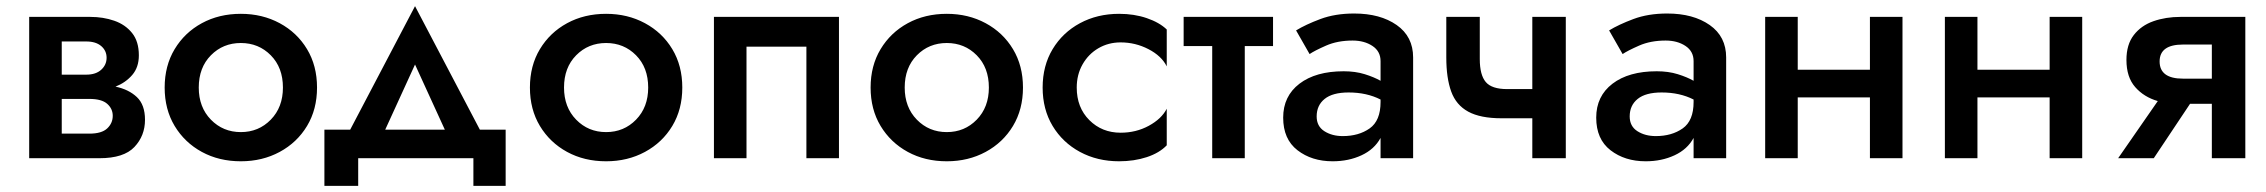

<svg xmlns="http://www.w3.org/2000/svg" viewBox="-20 -515 7375 625"><path d="M75 -460H274Q316 -460 352 -447.5Q388 -435 410 -407.5Q432 -380 432 -335Q432 -296 410.5 -271Q389 -246 356 -233Q399 -224 425.5 -199Q452 -174 452 -125Q452 -73 417.5 -36.5Q383 0 304 0H75ZM261 -380H181V-272H261Q292 -272 309.5 -288Q327 -304 327 -327Q327 -350 309.5 -365Q292 -380 261 -380ZM271 -193H181V-80H271Q311 -80 329 -97Q347 -114 347 -138Q347 -161 329 -177Q311 -193 271 -193Z M516 -230Q516 -301 548.5 -355Q581 -409 637 -439.5Q693 -470 764 -470Q834 -470 890.5 -439.5Q947 -409 979.5 -355Q1012 -301 1012 -230Q1012 -159 979.5 -105Q947 -51 890.5 -20.5Q834 10 764 10Q693 10 637 -20.5Q581 -51 548.5 -105Q516 -159 516 -230ZM627 -230Q627 -166 666.5 -125.5Q706 -85 764 -85Q822 -85 861.5 -125.5Q901 -166 901 -230Q901 -295 861.5 -335Q822 -375 764 -375Q706 -375 666.5 -335Q627 -295 627 -230Z M1521 0H1146V90H1036V-93H1120L1331 -495L1542 -93H1626V90H1521ZM1331 -305 1234 -93H1428Z M1705 -230Q1705 -301 1737.5 -355Q1770 -409 1826 -439.5Q1882 -470 1953 -470Q2023 -470 2079.5 -439.5Q2136 -409 2168.5 -355Q2201 -301 2201 -230Q2201 -159 2168.5 -105Q2136 -51 2079.5 -20.5Q2023 10 1953 10Q1882 10 1826 -20.5Q1770 -51 1737.5 -105Q1705 -159 1705 -230ZM1816 -230Q1816 -166 1855.5 -125.5Q1895 -85 1953 -85Q2011 -85 2050.5 -125.5Q2090 -166 2090 -230Q2090 -295 2050.5 -335Q2011 -375 1953 -375Q1895 -375 1855.5 -335Q1816 -295 1816 -230Z M2711 -460V0H2605V-363H2410V0H2304V-460Z M2814 -230Q2814 -301 2846.5 -355Q2879 -409 2935 -439.5Q2991 -470 3062 -470Q3132 -470 3188.5 -439.5Q3245 -409 3277.5 -355Q3310 -301 3310 -230Q3310 -159 3277.5 -105Q3245 -51 3188.5 -20.5Q3132 10 3062 10Q2991 10 2935 -20.5Q2879 -51 2846.5 -105Q2814 -159 2814 -230ZM2925 -230Q2925 -166 2964.5 -125.5Q3004 -85 3062 -85Q3120 -85 3159.5 -125.5Q3199 -166 3199 -230Q3199 -295 3159.5 -335Q3120 -375 3062 -375Q3004 -375 2964.5 -335Q2925 -295 2925 -230Z M3485 -230Q3485 -165 3526 -124Q3567 -83 3628 -83Q3678 -83 3719.5 -105.5Q3761 -128 3778 -161V-42Q3754 -17 3713 -3.5Q3672 10 3623 10Q3552 10 3495.5 -20.5Q3439 -51 3406.5 -105Q3374 -159 3374 -230Q3374 -301 3406.5 -355Q3439 -409 3495.5 -439.5Q3552 -470 3623 -470Q3672 -470 3713 -456Q3754 -442 3778 -419V-299Q3761 -333 3718.5 -355Q3676 -377 3628 -377Q3588 -377 3555.5 -358Q3523 -339 3504 -305.5Q3485 -272 3485 -230Z M3833 -460H4124V-365H4032V0H3926V-365H3833Z M4243 -339 4199 -416Q4230 -435 4278 -453Q4326 -471 4388 -471Q4473 -471 4526.5 -433.5Q4580 -396 4580 -328V0H4474V-66Q4454 -29 4412 -9.5Q4370 10 4318 10Q4250 10 4203.5 -26Q4157 -62 4157 -132Q4157 -202 4210 -242.5Q4263 -283 4354 -283Q4392 -283 4422.5 -273.5Q4453 -264 4474 -252V-316Q4474 -348 4447.5 -365.5Q4421 -383 4383 -383Q4334 -383 4296.5 -366.5Q4259 -350 4243 -339ZM4266 -136Q4266 -104 4291 -88Q4316 -72 4351 -72Q4403 -72 4438.5 -97Q4474 -122 4474 -183V-191Q4429 -214 4370 -214Q4318 -214 4292 -193Q4266 -172 4266 -136Z M4797 -460V-323Q4797 -271 4816.5 -248Q4836 -225 4886 -225H4968V-460H5077V0H4968V-130H4868Q4799 -130 4759.5 -151.5Q4720 -173 4704 -217Q4688 -261 4688 -328V-460Z M5262 -339 5218 -416Q5249 -435 5297 -453Q5345 -471 5407 -471Q5492 -471 5545.5 -433.5Q5599 -396 5599 -328V0H5493V-66Q5473 -29 5431 -9.5Q5389 10 5337 10Q5269 10 5222.5 -26Q5176 -62 5176 -132Q5176 -202 5229 -242.5Q5282 -283 5373 -283Q5411 -283 5441.5 -273.5Q5472 -264 5493 -252V-316Q5493 -348 5466.5 -365.5Q5440 -383 5402 -383Q5353 -383 5315.5 -366.5Q5278 -350 5262 -339ZM5285 -136Q5285 -104 5310 -88Q5335 -72 5370 -72Q5422 -72 5457.5 -97Q5493 -122 5493 -183V-191Q5448 -214 5389 -214Q5337 -214 5311 -193Q5285 -172 5285 -136Z M5726 -460H5832V-288H6067V-460H6173V0H6067V-198H5832V0H5726Z M6311 -460H6417V-288H6652V-460H6758V0H6652V-198H6417V0H6311Z M6991 0H6875L7004 -186Q6959 -199 6930.5 -231.5Q6902 -264 6902 -320Q6902 -370 6926 -401Q6950 -432 6990 -446Q7030 -460 7078 -460H7289V0H7180V-177H7109ZM7086 -259H7180V-370H7086Q7010 -370 7010 -315Q7010 -259 7086 -259Z"/></svg>

Font: Jost* Medium
Style: Regular
Weight: 500
Version: Version 3.7